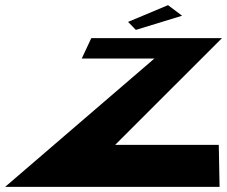

<svg xmlns="http://www.w3.org/2000/svg" viewBox="-86 -725 881 745"><path d="M410.9 -640 441.2 -609 620.6 -664 565.9 -705ZM775.3 -577H268.3L231.2 -498H513.2L-66 0H766L762.9 -163H360.9Z"/></svg>

Font: Hussar Milosc
Style: Obl
Weight: 700
Foundry: Cannot Into Space Fonts
Version: Version 1.02